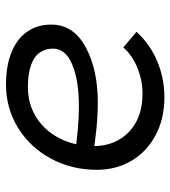

<svg xmlns="http://www.w3.org/2000/svg" viewBox="16 -579 568 640"><g transform="rotate(-90 300.0 -259.0)"><path d="M54 -220Q54 -305 92 -374.5Q130 -444 195 -483.5Q260 -523 338 -523Q400 -523 445 -505Q490 -487 514 -453Q538 -419 538 -372Q538 -298 463 -257.5Q388 -217 279 -217Q196 -217 93 -235L104 -294Q193 -280 265 -280Q353 -280 405.5 -302.5Q458 -325 458 -366Q458 -392 444.5 -411Q431 -430 402 -440Q373 -450 329 -450Q273 -450 228 -421.5Q183 -393 158 -342.5Q133 -292 133 -231Q133 -159 180 -113.5Q227 -68 307 -68Q353 -68 395 -85.5Q437 -103 462 -132L514 -88Q473 -43 416 -19Q359 5 296 5Q224 5 169 -24.5Q114 -54 84 -105Q54 -156 54 -220Z"/></g></svg>

Font: Fixel Italic Variable 20240409 Display Thin
Style: Italic
Weight: 100
Italic angle: -10°
Designer: AlfaBravo + MacPaw
Foundry: Kyrylo Tkachov, Marchela Mozhyna, Serhii Makarenko, Maria Weinstein, Zakhar Kryvoshyya
Version: Version 1.211;Glyphs 3.2 (3225)